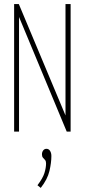

<svg xmlns="http://www.w3.org/2000/svg" viewBox="-20 -643 415 938"><path d="M49 0V-623H72L300 -79V-623H325V0H306L73 -560V0ZM179 275 163 262Q189 228 197 202.5Q205 177 205 155Q205 144 200 138.5Q195 133 190 127.5Q185 122 185 111Q185 100 191 92Q197 84 207 84Q218 84 224.5 94Q231 104 231 119Q231 152 221.5 192.5Q212 233 179 275Z"/></svg>

Font: Inconsolata Condensed ExtraLight
Style: Regular
Weight: 200
Width: 3
Monospace: yes
Designer: Raph Levien, Cyreal, Brenton Simpson
Foundry: Raph Levien, Cyreal, Google
Version: Version 3.100; ttfautohint (v1.8.4.7-5d5b)